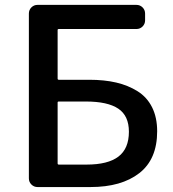

<svg xmlns="http://www.w3.org/2000/svg" viewBox="-20 -756 698 776"><path d="M131.8 0Q117.2 0 106.9 -10.3Q96.7 -20.5 96.7 -35.2V-701.2Q96.7 -715.8 106.9 -726.1Q117.2 -736.3 131.8 -736.3H531.2Q545.9 -736.3 556.2 -726.1Q566.4 -715.8 566.4 -701.2V-673.8Q566.4 -659.2 556.2 -648.9Q545.9 -638.7 531.2 -638.7H217.8Q212.9 -638.7 212.9 -634.8V-438.5Q212.9 -433.6 217.8 -433.6H340.8Q401.4 -433.6 449.7 -422.4Q498 -411.1 536.1 -387.2Q574.2 -363.3 594.7 -322.3Q615.2 -281.2 615.2 -225.6Q615.2 -112.3 543 -56.2Q470.7 0 345.7 0ZM212.9 -95.7Q212.9 -90.8 217.8 -90.8H330.1Q416 -90.8 458.5 -123Q501 -155.3 501 -223.6Q501 -288.1 458 -316.9Q415 -345.7 327.1 -345.7H217.8Q212.9 -345.7 212.9 -341.8Z"/></svg>

Font: Gen Jyuu GothicL Medium
Style: Regular
Weight: 500
Designer: [Source Han Sans]
Ryoko NISHIZUKA  (kana & ideographs); Paul D. Hunt (Latin, Greek & Cyrillic); Wenlong ZHANG  (bopomofo
Version: Version 1.002.20150607